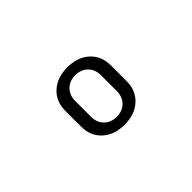

<svg xmlns="http://www.w3.org/2000/svg" viewBox="-43 -933 686 686"><g transform="rotate(-45 300.0 -590.0)"><path d="M300 -445Q248 -445 216.5 -474Q185 -503 185 -550V-630Q185 -677 216.5 -706Q248 -735 300 -735Q352 -735 383.5 -706Q415 -677 415 -630V-550Q415 -503 383.5 -474Q352 -445 300 -445ZM300 -485Q329 -485 347 -503Q365 -521 365 -550V-630Q365 -659 347 -677Q329 -695 300 -695Q271 -695 253 -677Q235 -659 235 -630V-550Q235 -521 253 -503Q271 -485 300 -485Z"/></g></svg>

Font: JetBrainsMonoNL NFM
Style: Regular
Weight: 400
Monospace: yes
Designer: Philipp Nurullin, Konstantin Bulenkov
Foundry: JetBrains
Version: Version 2.304; ttfautohint (v1.8.4.7-5d5b);Nerd Fonts 3.3.0